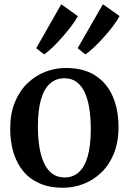

<svg xmlns="http://www.w3.org/2000/svg" viewBox="-20 -873 606 904"><path d="M28 -267.5Q28 -337.5 49.8 -391Q71.5 -444.5 108.8 -480.5Q146 -516.5 193 -534.8Q240 -553 290 -553Q374 -553 429 -517.2Q484 -481.5 511 -418.8Q538 -356 538 -275Q538 -204 516.2 -150.2Q494.5 -96.5 457.2 -60.8Q420 -25 373.2 -7Q326.5 11 276 11Q213.5 11 166.8 -9.5Q120 -30 89.2 -67.2Q58.5 -104.5 43.2 -155.5Q28 -206.5 28 -267.5ZM284 -37.5Q324 -37.5 351.5 -62.5Q379 -87.5 393.2 -137.8Q407.5 -188 407.5 -264Q407.5 -315.5 401 -359.2Q394.5 -403 380 -435.5Q365.5 -468 341.8 -486.2Q318 -504.5 284 -504.5Q243.5 -504.5 215.5 -479.8Q187.5 -455 173 -404.8Q158.5 -354.5 158.5 -277.5Q158.5 -226 165.2 -182.2Q172 -138.5 187 -106Q202 -73.5 225.8 -55.5Q249.5 -37.5 284 -37.5ZM381.5 -617 345.5 -646 464.5 -853 543 -797.5Q533 -778 513.5 -752Q494 -726 470 -699.2Q446 -672.5 422.8 -650.5Q399.5 -628.5 382.5 -617ZM187.5 -617 150.5 -646 268.5 -853 346.5 -797Q336 -777 316.5 -751Q297 -725 273.8 -698.5Q250.5 -672 227.8 -650.2Q205 -628.5 188 -617Z"/></svg>

Font: Merriweather 60pt SemiBold
Style: Regular
Weight: 600
Version: Version 2.100